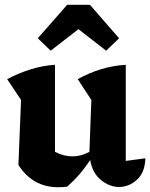

<svg xmlns="http://www.w3.org/2000/svg" viewBox="-20 -773 628 803"><path d="M57 -83 68 -355 10 -442Q113 -496 210 -502V-138Q246 -119 284 -119Q319 -119 354 -138L362 -355L305 -442Q403 -496 506 -502V-100L588 -111Q586 -51 552.5 -21Q519 9 478 9Q439 9 403 -19.5Q367 -48 357 -104Q315 -39 260 8Q250 9 241 9.5Q232 10 223 10Q117 10 57 -83ZM356 -753 478 -613 424 -561 308 -651 192 -561 138 -613 261 -753Z"/></svg>

Font: Piazzolla
Style: Bold
Weight: 700
Designer: Juan Pablo del Peral
Foundry: Huerta Tipografica
Version: Version 1.330